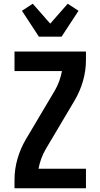

<svg xmlns="http://www.w3.org/2000/svg" viewBox="-20 -1012 540 1032"><path d="M58 0V-46Q58 -103 74 -158.5Q90 -214 119 -263L275 -526Q289 -550 298.5 -576.5Q308 -603 313 -630H58V-735H442V-689Q442 -632 426 -576.5Q410 -521 381 -472L225 -209Q211 -185 201.5 -158.5Q192 -132 187 -105H442V0ZM189 -815 98 -954 156 -992 250 -885 344 -992 402 -954 311 -815Z"/></svg>

Font: Iosevka Term Curly Extrabold
Style: Regular
Weight: 800
Designer: Belleve Invis
Foundry: Belleve Invis
Version: Version 32.3.0